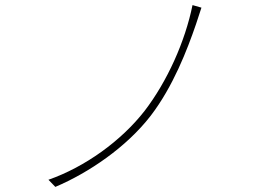

<svg xmlns="http://www.w3.org/2000/svg" viewBox="-20 -737 1040 753"><path d="M770 -707 735 -717C706 -574 636 -418 547 -302C455 -184 313 -82 170 -32L197 -4C329 -60 476 -160 571 -283C659 -398 714 -541 749 -643C755 -661 764 -689 770 -707Z"/></svg>

Font: Source Han Sans JP ExtraLight
Style: Regular
Weight: 250
Designer: Ryoko NISHIZUKA 西塚涼子 (kana, bopomofo & ideographs); Paul D. Hunt (Latin, Greek & Cyrillic); Sandoll Communications 산돌커뮤니
Foundry: Adobe
Version: Version 2.001;hotconv 1.0.107;makeotfexe 2.5.65593